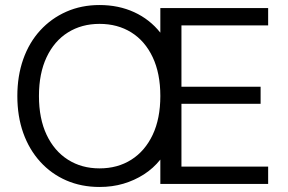

<svg xmlns="http://www.w3.org/2000/svg" viewBox="-20 -732 1145 764"><path d="M376 12Q304 12 244 -14Q184 -40 140 -88.5Q96 -137 72.5 -203Q49 -269 49 -350Q49 -430 72.5 -496.5Q96 -563 140 -611Q184 -659 244 -685.5Q304 -712 376 -712Q452 -712 514 -683.5Q576 -655 618 -602V-700H1047V-631H702V-387H1017V-319H702V-69H1047V0H618V-97Q590 -62 552.5 -38Q515 -14 471 -1Q427 12 376 12ZM376 -62Q448 -62 502.5 -96.5Q557 -131 587.5 -195.5Q618 -260 618 -350Q618 -440 587.5 -504.5Q557 -569 502.5 -603Q448 -637 376 -637Q305 -637 250.5 -603Q196 -569 165.5 -504.5Q135 -440 135 -350Q135 -260 165.5 -195.5Q196 -131 250.5 -96.5Q305 -62 376 -62Z"/></svg>

Font: DM Sans 10pt
Style: Regular
Weight: 400
Version: Version 4.004;gftools[0.9.30]